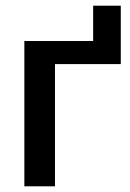

<svg xmlns="http://www.w3.org/2000/svg" viewBox="-20 -654 457 674"><path d="M404 -634V-429H173V0H65.5V-510H307V-634Z"/></svg>

Font: Lato SemiBold
Style: Regular
Weight: 600
Designer: Lukasz Dziedzic with Adam Twardoch and Botio Nikoltchev
Foundry: tyPoland Lukasz Dziedzic
Version: Version 2.015; 2015-08-06; http://www.latofonts.com/